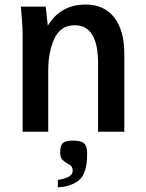

<svg xmlns="http://www.w3.org/2000/svg" viewBox="-20 -579 640 844"><path d="M73.5 -529Q72.5 -536 71.5 -550H181L190 -466Q246.5 -559 356 -559Q438.5 -559 482.5 -501.8Q526.5 -444.5 526.5 -341.5V0H411V-301.5Q411 -468 308.5 -468Q246.5 -468 219.2 -409.5Q192 -351 192 -269V0H79.5V-419Q79.5 -446 77.8 -474Q76 -502 73.5 -529ZM285 196Q292 191 295.8 185.5Q299.5 180 299.5 171Q299.5 161.5 295.8 155Q292 148.5 284 143.5Q302 154.5 279.5 141.5Q257 128.5 250.8 118.8Q244.5 109 244.5 91.5Q244.5 71.5 249.2 60.2Q254 49 266.2 44Q278.5 39 301.5 39Q335.5 39 349.2 51Q363 63 363 93.5Q363 123 361 138.2Q359 153.5 354 169.5Q348.5 185.5 343.2 194.5Q338 203.5 328.5 212Q313.5 226 284 236Q273.5 239.5 259 242Q244.5 244.5 234.5 244.5V211.5Q247.5 210.5 263.2 205.5Q279 200.5 285 196Z"/></svg>

Font: JuliaMono SemiBold
Style: Regular
Weight: 600
Monospace: yes
Designer: cormullion
Foundry: corm
Version: Version 0.055; ttfautohint (v1.8.4)